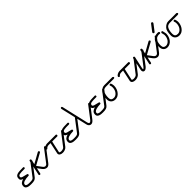

<svg xmlns="http://www.w3.org/2000/svg" viewBox="335 -1840 3124 3124"><g transform="rotate(-45 1897.0 -278.0)"><path d="M234 -296Q251 -296 251 -279Q251 -269 246.5 -265.5Q242 -262 234 -262Q198 -262 171.5 -261.5Q145 -261 127 -257Q109 -253 100 -244.5Q91 -236 91 -219Q91 -202 121.5 -192Q152 -182 205 -171Q217 -168 217 -156Q217 -136 200 -136Q174 -136 149 -132.5Q124 -129 103.5 -122.5Q83 -116 70.5 -104.5Q58 -93 58 -77Q58 -63 66.5 -57Q75 -51 88.5 -47.5Q102 -44 118 -44Q134 -44 149 -44Q181 -44 199 -49Q217 -54 227 -68L387 -278Q393 -286 400 -286Q407 -286 413.5 -280Q420 -274 420 -267Q420 -260 416 -256L256 -47Q247 -36 237 -28.5Q227 -21 214 -16.5Q201 -12 183 -10Q165 -8 140 -8Q120 -8 99.5 -10Q79 -12 61.5 -19Q44 -26 33 -38.5Q22 -51 22 -73Q22 -112 45.5 -132Q69 -152 104 -161Q80 -169 67.5 -180Q55 -191 55 -213Q55 -243 65.5 -259Q76 -275 98 -283.5Q120 -292 154 -294Q188 -296 234 -296Z M386 -291Q388 -305 400 -305Q411 -305 416 -300.5Q421 -296 421 -291Q421 -286 421 -284L403 -203L583 -303Q588 -306 593 -306Q599 -306 605 -300Q611 -294 611 -286Q611 -278 601 -272L404 -163L466 -80Q477 -65 488 -58.5Q499 -52 510 -52Q518 -52 528.5 -57.5Q539 -63 547 -75L708 -286Q713 -293 721 -293Q726 -293 733 -287.5Q740 -282 740 -275Q740 -269 735 -264L575 -54Q546 -16 512 -16Q469 -17 437 -59L386 -127L365 -30Q362 -16 350 -16Q330 -16 330 -33Q330 -37 331 -38Z M869 -259 826 -63 825 -57Q825 -51 836.5 -46.5Q848 -42 863 -42Q882 -42 901 -48Q920 -54 929 -66L1089 -274Q1094 -282 1102 -282Q1110 -282 1116 -276Q1122 -270 1122 -263Q1122 -257 1117 -253L957 -44Q950 -35 939.5 -28Q929 -21 916.5 -16Q904 -11 891 -8.5Q878 -6 866 -6Q831 -6 810.5 -19.5Q790 -33 790 -57V-63Q790 -67 792 -70L832 -259H785Q770 -259 756.5 -252.5Q743 -246 734 -235Q728 -227 721 -227Q714 -227 708.5 -233Q703 -239 703 -245Q703 -255 711.5 -264Q720 -273 732.5 -280Q745 -287 759 -291Q773 -295 785 -295H984Q1001 -295 1001 -278Q1001 -259 984 -259Z M1257 -296Q1274 -296 1274 -279Q1274 -269 1269.5 -265.5Q1265 -262 1257 -262Q1221 -262 1194.5 -261.5Q1168 -261 1150 -257Q1132 -253 1123 -244.5Q1114 -236 1114 -219Q1114 -202 1144.5 -192Q1175 -182 1228 -171Q1240 -168 1240 -156Q1240 -136 1223 -136Q1197 -136 1172 -132.5Q1147 -129 1126.5 -122.5Q1106 -116 1093.5 -104.5Q1081 -93 1081 -77Q1081 -63 1089.5 -57Q1098 -51 1111.5 -47.5Q1125 -44 1141 -44Q1157 -44 1172 -44Q1204 -44 1222 -49Q1240 -54 1250 -68L1410 -278Q1416 -286 1423 -286Q1430 -286 1436.5 -280Q1443 -274 1443 -267Q1443 -260 1439 -256L1279 -47Q1270 -36 1260 -28.5Q1250 -21 1237 -16.5Q1224 -12 1206 -10Q1188 -8 1163 -8Q1143 -8 1122.5 -10Q1102 -12 1084.5 -19Q1067 -26 1056 -38.5Q1045 -51 1045 -73Q1045 -112 1068.5 -132Q1092 -152 1127 -161Q1103 -169 1090.5 -180Q1078 -191 1078 -213Q1078 -243 1088.5 -259Q1099 -275 1121 -283.5Q1143 -292 1177 -294Q1211 -296 1257 -296Z M1351 -527Q1350 -529 1350 -533Q1350 -539 1354.5 -544.5Q1359 -550 1369 -550Q1382 -550 1385 -535L1492 -72Q1499 -47 1513 -43Q1525 -43 1534.5 -49Q1544 -55 1554 -67L1713 -275Q1719 -283 1726 -283Q1732 -283 1739 -277.5Q1746 -272 1746 -266Q1746 -259 1741 -254L1582 -47Q1567 -28 1551 -17.5Q1535 -7 1516 -7Q1496 -7 1479.5 -23Q1463 -39 1459 -64Z M1884 -296Q1901 -296 1901 -279Q1901 -269 1896.5 -265.5Q1892 -262 1884 -262Q1848 -262 1821.5 -261.5Q1795 -261 1777 -257Q1759 -253 1750 -244.5Q1741 -236 1741 -219Q1741 -202 1771.5 -192Q1802 -182 1855 -171Q1867 -168 1867 -156Q1867 -136 1850 -136Q1824 -136 1799 -132.5Q1774 -129 1753.5 -122.5Q1733 -116 1720.5 -104.5Q1708 -93 1708 -77Q1708 -63 1716.5 -57Q1725 -51 1738.5 -47.5Q1752 -44 1768 -44Q1784 -44 1799 -44Q1831 -44 1849 -49Q1867 -54 1877 -68L2037 -278Q2043 -286 2050 -286Q2057 -286 2063.5 -280Q2070 -274 2070 -267Q2070 -260 2066 -256L1906 -47Q1897 -36 1887 -28.5Q1877 -21 1864 -16.5Q1851 -12 1833 -10Q1815 -8 1790 -8Q1770 -8 1749.5 -10Q1729 -12 1711.5 -19Q1694 -26 1683 -38.5Q1672 -51 1672 -73Q1672 -112 1695.5 -132Q1719 -152 1754 -161Q1730 -169 1717.5 -180Q1705 -191 1705 -213Q1705 -243 1715.5 -259Q1726 -275 1748 -283.5Q1770 -292 1804 -294Q1838 -296 1884 -296Z M2197 -255Q2209 -255 2212 -247Q2224 -217 2224 -187Q2224 -153 2212.5 -120.5Q2201 -88 2181 -64Q2141 -14 2082 -14Q2039 -14 2010.5 -40.5Q1982 -67 1982 -114Q1984 -220 2018 -256Q2064 -307 2117 -307H2304Q2322 -297 2322 -286Q2316 -271 2298 -271H2117Q2062 -270 2041 -228Q2018 -185 2018 -114Q2018 -50 2082 -50Q2124 -50 2156 -89Q2171 -107 2179.5 -133Q2188 -159 2188 -186Q2188 -213 2182.5 -223.5Q2177 -234 2177 -240Q2177 -246 2182.5 -250.5Q2188 -255 2197 -255Z M2538 -259 2495 -63 2494 -57Q2494 -51 2505.5 -46.5Q2517 -42 2532 -42Q2551 -42 2570 -48Q2589 -54 2598 -66L2758 -274Q2763 -282 2771 -282Q2779 -282 2785 -276Q2791 -270 2791 -263Q2791 -257 2786 -253L2626 -44Q2619 -35 2608.5 -28Q2598 -21 2585.5 -16Q2573 -11 2560 -8.5Q2547 -6 2535 -6Q2500 -6 2479.5 -19.5Q2459 -33 2459 -57V-63Q2459 -67 2461 -70L2501 -259H2454Q2439 -259 2425.5 -252.5Q2412 -246 2403 -235Q2397 -227 2390 -227Q2383 -227 2377.5 -233Q2372 -239 2372 -245Q2372 -255 2380.5 -264Q2389 -273 2401.5 -280Q2414 -287 2428 -291Q2442 -295 2454 -295H2653Q2670 -295 2670 -278Q2670 -259 2653 -259Z M2758 -283Q2760 -297 2774 -297Q2783 -297 2788 -292Q2793 -287 2793 -280Q2793 -279 2792.5 -277.5Q2792 -276 2792 -275L2747 -66Q2746 -57 2746 -51Q2746 -48 2747 -44Q2754 -44 2762.5 -51Q2771 -58 2779 -69L2938 -277Q2944 -285 2951 -285Q2958 -285 2964.5 -279Q2971 -273 2971 -266Q2971 -260 2966 -256L2808 -47Q2792 -28 2776 -18Q2760 -8 2747 -8Q2727 -8 2718.5 -21.5Q2710 -35 2710 -52Q2710 -61 2713 -73Z M2934 -291Q2936 -305 2948 -305Q2959 -305 2964 -300.5Q2969 -296 2969 -291Q2969 -286 2969 -284L2951 -203L3131 -303Q3136 -306 3141 -306Q3147 -306 3153 -300Q3159 -294 3159 -286Q3159 -278 3149 -272L2952 -163L3014 -80Q3025 -65 3036 -58.5Q3047 -52 3058 -52Q3066 -52 3076.5 -57.5Q3087 -63 3095 -75L3256 -286Q3261 -293 3269 -293Q3274 -293 3281 -287.5Q3288 -282 3288 -275Q3288 -269 3283 -264L3123 -54Q3094 -16 3060 -16Q3017 -17 2985 -59L2934 -127L2913 -30Q2910 -16 2898 -16Q2878 -16 2878 -33Q2878 -37 2879 -38Z M3365 -277Q3365 -270 3360.5 -264.5Q3356 -259 3349 -259Q3346 -259 3342 -260Q3339 -261 3335 -261Q3333 -262 3329 -262Q3306 -262 3283 -252.5Q3260 -243 3246 -221Q3232 -199 3227 -172.5Q3222 -146 3222 -117Q3222 -82 3238 -66Q3254 -50 3281 -50Q3301 -50 3320.5 -60Q3340 -70 3355 -88.5Q3370 -107 3379 -133Q3388 -159 3388 -191Q3386 -204 3383 -216Q3380 -228 3377 -240Q3376 -242 3376 -248Q3376 -255 3380.5 -260.5Q3385 -266 3392 -266Q3402 -266 3405.5 -263.5Q3409 -261 3409 -256Q3412 -247 3415.5 -230.5Q3419 -214 3423 -191Q3423 -153 3411.5 -120.5Q3400 -88 3381 -64.5Q3362 -41 3336 -27.5Q3310 -14 3281 -14Q3239 -14 3213 -41Q3187 -68 3187 -117Q3187 -158 3195 -194Q3203 -230 3226 -254Q3248 -278 3274.5 -287.5Q3301 -297 3329 -297Q3340 -297 3350 -295H3352H3353Q3358 -292 3361.5 -287.5Q3365 -283 3365 -277ZM3309 -342Q3303 -333 3294 -333Q3285 -333 3279.5 -340Q3274 -347 3274 -354Q3274 -360 3278 -366L3364 -478Q3367 -482 3371 -484Q3375 -486 3378 -486Q3386 -486 3392.5 -480Q3399 -474 3399 -467Q3399 -461 3394 -453Z M3669 -255Q3681 -255 3684 -247Q3696 -217 3696 -187Q3696 -153 3684.5 -120.5Q3673 -88 3653 -64Q3613 -14 3554 -14Q3511 -14 3482.5 -40.5Q3454 -67 3454 -114Q3456 -220 3490 -256Q3536 -307 3589 -307H3776Q3794 -297 3794 -286Q3788 -271 3770 -271H3589Q3534 -270 3513 -228Q3490 -185 3490 -114Q3490 -50 3554 -50Q3596 -50 3628 -89Q3643 -107 3651.5 -133Q3660 -159 3660 -186Q3660 -213 3654.5 -223.5Q3649 -234 3649 -240Q3649 -246 3654.5 -250.5Q3660 -255 3669 -255Z"/></g></svg>

Font: Gruenewald VA
Style: Regular
Weight: 400
Designer: Peter Wiegel
Foundry: Peter Wiegel, nach dem Schriftentwurf von Dr. H. Gr¸newald
Version: Version 0.007